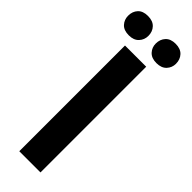

<svg xmlns="http://www.w3.org/2000/svg" viewBox="-348 -900 913 913"><g transform="rotate(45 108.5 -444.0)"><path d="M36.6 0H179.2V-710.9H36.6ZM-53.2 -821.8Q-53.2 -795.4 -36.1 -776.6Q-19 -757.8 15.1 -757.8Q47.9 -757.8 65.4 -776.6Q83 -795.4 83 -821.8Q83 -850.6 65.4 -869.1Q47.9 -887.7 14.6 -887.7Q-19 -887.7 -36.1 -869.1Q-53.2 -850.6 -53.2 -821.8ZM133.3 -820.8Q133.3 -794.9 150.6 -776.1Q168 -757.3 201.2 -757.3Q234.4 -757.3 252 -776.1Q269.5 -794.9 269.5 -820.8Q269.5 -849.6 252 -868.4Q234.4 -887.2 201.2 -887.2Q168 -887.2 150.6 -868.4Q133.3 -849.6 133.3 -820.8Z"/></g></svg>

Font: Roboto Flex Super Cond Bold
Style: Regular
Weight: 700
Width: 3
Designer: Berlow after Robertson
Foundry: Google
Version: Version 3.000